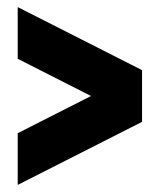

<svg xmlns="http://www.w3.org/2000/svg" viewBox="-20 -586 451 542"><path d="M30 -420V-566L381 -388V-242L30 -64V-210L237 -315Z"/></svg>

Font: Akshar
Style: Bold
Weight: 700
Designer: Tall Chai
Foundry: Tall Chai
Version: Version 1.000